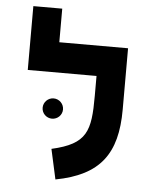

<svg xmlns="http://www.w3.org/2000/svg" viewBox="-53 -778 692 834"><g transform="rotate(5 293.0 -361.0)"><path d="M484.4 -585.9H184.6V-732.4H58.6V-454.1H358.4V-367.2C358.4 -213.4 343.8 -156.2 190.9 -121.6L219.7 9.3C412.1 -27.3 484.4 -125.5 484.4 -318.4ZM181.6 -252.4C206.1 -252.4 226.1 -272 226.1 -296.4C226.1 -320.8 206.1 -340.8 181.6 -340.8C157.2 -340.8 137.2 -320.8 137.2 -296.4C137.2 -272 157.2 -252.4 181.6 -252.4Z"/></g></svg>

Font: Cascadia Mono NF
Style: Bold
Weight: 700
Monospace: yes
Designer: Aaron Bell
Foundry: Saja Typeworks
Version: Version 2404.023